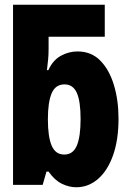

<svg xmlns="http://www.w3.org/2000/svg" viewBox="-20 -780 540 810"><path d="M302 10Q271 10 240.5 -5Q210 -20 185 -56H176L160 0H35V-760H422V-625H185V-574Q185 -547 183 -529Q181 -511 178 -484H184Q203 -526 236.5 -544.5Q270 -563 307 -563Q365 -563 403 -524.5Q441 -486 460.5 -421.5Q480 -357 480 -279Q480 -190 457 -125Q434 -60 393.5 -25Q353 10 302 10ZM251 -128Q288 -128 304 -165.5Q320 -203 320 -278Q320 -353 304 -388.5Q288 -424 252 -424Q214 -424 198 -386.5Q182 -349 182 -277Q182 -203 198 -165.5Q214 -128 251 -128Z"/></svg>

Font: Noto Sans Mono ExtraCondensed Black
Style: Regular
Weight: 900
Width: 2
Designer: Monotype Design Team
Foundry: Monotype Imaging Inc.
Version: Version 2.014